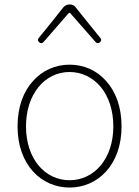

<svg xmlns="http://www.w3.org/2000/svg" viewBox="-20 -831 626 864"><path d="M129 -467C86 -420 59 -351 59 -262C59 -88 167 13 293 13C419 13 527 -88 527 -262C527 -351 500 -420 457 -467C415 -515 356 -540 293 -540C230 -540 172 -515 129 -467ZM434 -439C469 -396 490 -335 490 -262C490 -118 405 -20 293 -20C181 -20 97 -118 97 -262C97 -335 118 -396 153 -439C188 -482 237 -507 293 -507C349 -507 398 -482 434 -439ZM211 -730 155 -661C149 -654 149 -647 156 -641C163 -635 170 -635 176 -642L290 -773H295L410 -642C416 -635 423 -635 430 -641C437 -647 437 -654 431 -661L375 -730L319 -800C313 -807 305 -811 296 -811H293C282 -811 272 -806 265 -798Z"/></svg>

Font: GenSenRounded2 TW EL
Style: Regular
Weight: 250
Version: Version 2.100;PS 2.1;hotconv 16.6.51;makeotf.lib2.5.65220 DE